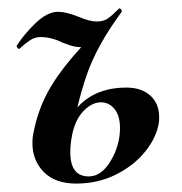

<svg xmlns="http://www.w3.org/2000/svg" viewBox="-20 -423 433 456"><path d="M57 -83Q57 -97 60 -110Q70 -160 92 -201.5Q114 -243 153 -288.5Q192 -334 262 -402L269 -395Q210 -315 186 -245Q162 -175 151 -101Q147 -81 147 -61Q147 -4 191 -4Q221 -4 243 -41Q265 -78 265 -119Q265 -148 252 -164Q239 -180 220 -180Q198 -180 178 -159Q158 -138 151 -101L135 -102Q143 -155 182 -185Q221 -215 280 -215Q316 -215 337 -196Q358 -177 358 -145Q358 -135 357 -130Q351 -95 324 -62Q297 -29 254.5 -8Q212 13 161 13Q111 13 84 -14.5Q57 -42 57 -83ZM25 -307Q23 -307 21 -310Q19 -313 20 -315Q38 -343 65.5 -369Q93 -395 118 -395Q137 -395 167 -383Q193 -372 209 -372Q226 -372 236 -379Q246 -386 262 -402Q262 -403 264 -403Q266 -403 268 -400Q270 -397 269 -395Q240 -352 216.5 -331.5Q193 -311 173 -311Q158 -311 144.5 -316Q131 -321 128 -322Q102 -335 76 -335Q63 -335 51.5 -327.5Q40 -320 27 -308Q27 -307 25 -307Z"/></svg>

Font: Cormorant Garamond
Style: Bold Italic
Weight: 700
Italic angle: -10°
Designer: Christian Thalmann (Catharsis Fonts)
Foundry: Catharsis Fonts
Version: Version 4.000